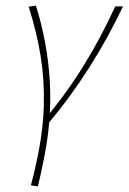

<svg xmlns="http://www.w3.org/2000/svg" viewBox="-20 -431 462 690"><path d="M151 16 139 0Q219 -95 282 -197.5Q345 -300 394 -408H422Q369 -296 301.5 -189.5Q234 -83 151 16ZM116 239 91 235Q97 213 102 192Q107 171 111 152Q135 42 137.5 -50.5Q140 -143 126 -229.5Q112 -316 83 -407L109 -411Q130 -344 142.5 -276Q155 -208 159 -137.5Q163 -67 157 6.5Q151 80 134 158Q130 178 125.5 198.5Q121 219 116 239Z"/></svg>

Font: Ysabeau Office Thin
Style: Italic
Weight: 250
Italic angle: -12°
Designer: Christian Thalmann (Catharsis Fonts)
Version: Version 2.001;gftools[0.9.30]; featfreeze: tnum,lnum,ss02